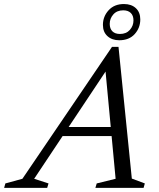

<svg xmlns="http://www.w3.org/2000/svg" viewBox="-86 -910 772 930"><path d="M185.5 -251 200.5 -295H516.5L502 -251ZM552.5 -45 615.5 -21.5 609.5 0H376L382.5 -21.5L474 -44L421.5 -603.5H452L79.5 -44L149 -21.5L142.5 0H-66L-60 -21.5L22.5 -44L456.5 -683H488ZM514.5 -890.5Q550.5 -890.5 572 -870.5Q593.5 -850.5 593.5 -816Q593.5 -775 566.5 -745Q539.5 -715 491.5 -715Q456.5 -715 434.5 -735Q412.5 -755 412.5 -789.5Q412.5 -830 440 -860.2Q467.5 -890.5 514.5 -890.5ZM495 -745.5Q525.5 -745.5 543 -765.2Q560.5 -785 560.5 -811Q560.5 -834.5 547.5 -847.2Q534.5 -860 511 -860Q480.5 -860 463 -840.2Q445.5 -820.5 445.5 -794.5Q445.5 -771 458.5 -758.2Q471.5 -745.5 495 -745.5Z"/></svg>

Font: Newsreader 17pt
Style: Italic
Weight: 400
Italic angle: -17°
Version: Version 1.003